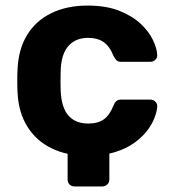

<svg xmlns="http://www.w3.org/2000/svg" viewBox="-20 -550 620 690"><path d="M248 120Q237 120 230 113Q223 106 223 95V-25L373 -42V95Q373 106 365.5 113Q358 120 348 120ZM294 10Q221 10 165.5 -17Q110 -44 78 -95.5Q46 -147 43 -219Q42 -235 42 -259.5Q42 -284 43 -300Q46 -373 77.5 -424.5Q109 -476 165 -503Q221 -530 294 -530Q361 -530 408 -511.5Q455 -493 485 -465Q515 -437 529.5 -406.5Q544 -376 545 -353Q546 -343 538.5 -335.5Q531 -328 521 -328H414Q404 -328 398.5 -333.5Q393 -339 388 -349Q374 -384 352 -399Q330 -414 297 -414Q252 -414 226 -385Q200 -356 198 -295Q197 -256 198 -224Q201 -162 226.5 -134Q252 -106 297 -106Q332 -106 353 -121Q374 -136 388 -171Q392 -181 398 -186.5Q404 -192 414 -192H521Q531 -192 538.5 -184.5Q546 -177 545 -167Q544 -150 535.5 -127Q527 -104 508.5 -80Q490 -56 461 -35.5Q432 -15 390.5 -2.5Q349 10 294 10Z"/></svg>

Font: Rubik SemiBold
Style: Regular
Weight: 600
Designer: Hubert and Fischer
Foundry: Hubert and Fischer
Version: Version 2.300;gftools[0.9.30]